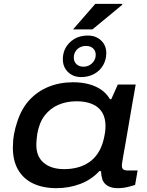

<svg xmlns="http://www.w3.org/2000/svg" viewBox="-20 -967 764 999"><path d="M274 12Q203 12 152 -12.5Q101 -37 74 -84Q47 -131 47 -198Q47 -236 53 -269Q59 -302 69 -331Q91 -401 133 -446.5Q175 -492 233 -515.5Q291 -539 360 -539Q404 -539 440.5 -529.5Q477 -520 505.5 -501Q534 -482 552 -451H559L593 -527H686L664 -402Q654 -343 646 -296.5Q638 -250 632 -215.5Q626 -181 621.5 -157Q617 -133 615.5 -120Q614 -107 614 -105Q614 -92 621 -86Q628 -80 644 -80H696L683 -5Q672 -1 646.5 5.5Q621 12 592 12Q562 12 542 1Q522 -10 513 -32Q510 -42 508 -53Q506 -64 506 -76L497 -77Q456 -32 397.5 -10Q339 12 274 12ZM314 -87Q355 -87 390 -97.5Q425 -108 452 -129Q479 -150 497 -182.5Q515 -215 523 -258Q526 -271 527 -280.5Q528 -290 528.5 -297.5Q529 -305 529 -311Q529 -354 511 -383Q493 -412 459 -426Q425 -440 379 -440Q326 -440 283.5 -421.5Q241 -403 212.5 -366Q184 -329 174 -271Q172 -257 171 -246Q170 -235 169.5 -227.5Q169 -220 169 -213Q169 -152 208 -119.5Q247 -87 314 -87ZM402 -566Q361 -566 334 -592Q307 -618 307 -659Q307 -711 343.5 -746.5Q380 -782 437 -782Q479 -782 506 -756.5Q533 -731 533 -691Q533 -656 516.5 -627.5Q500 -599 470.5 -582.5Q441 -566 402 -566ZM414 -620Q432 -620 446.5 -628.5Q461 -637 469.5 -651Q478 -665 478 -682Q478 -703 464 -715.5Q450 -728 428 -728Q409 -728 394.5 -720Q380 -712 372 -698Q364 -684 364 -667Q364 -646 378 -633Q392 -620 414 -620ZM360 -814 476 -947H616V-942L461 -814Z"/></svg>

Font: Archivo Expanded Medium
Style: Italic
Weight: 500
Width: 7
Italic angle: -10°
Designer: Hector Gatti
Foundry: Omnibus-Type
Version: Version 2.001